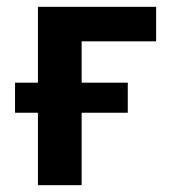

<svg xmlns="http://www.w3.org/2000/svg" viewBox="-20 -542 499 562"><path d="M91 0V-212H24V-300H91V-522H437V-421H219V-300H354V-212H219V0Z"/></svg>

Font: IBM Plex Sans SemiBold
Style: Regular
Weight: 600
Designer: Mike Abbink, Paul van der Laan, Pieter van Rosmalen
Foundry: Bold Monday
Version: Version 3.201